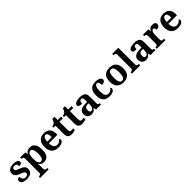

<svg xmlns="http://www.w3.org/2000/svg" viewBox="540 -2869 5217 5217"><g transform="rotate(-45 3149.0 -260.0)"><path d="M231 10Q122 10 76 -23.5Q30 -57 30 -107Q30 -140 46 -156Q62 -172 84 -177.5Q106 -183 123 -183Q123 -121 152.5 -85Q182 -49 231 -49Q283 -49 306.5 -69Q330 -89 330 -117Q330 -139 319 -155.5Q308 -172 281 -186.5Q254 -201 207 -217Q153 -236 116 -258.5Q79 -281 59.5 -312.5Q40 -344 40 -389Q40 -469 99 -508.5Q158 -548 255 -548Q318 -548 356.5 -534.5Q395 -521 412.5 -499.5Q430 -478 430 -455Q430 -421 406.5 -403.5Q383 -386 328 -386Q328 -436 306 -463.5Q284 -491 240 -491Q208 -491 183.5 -475.5Q159 -460 159 -429Q159 -408 170.5 -392Q182 -376 212 -361Q242 -346 296 -327Q341 -312 375 -290.5Q409 -269 428.5 -238.5Q448 -208 448 -166Q448 -83 391.5 -36.5Q335 10 231 10Z M501 240V187H513Q528 187 544.5 182.5Q561 178 572.5 164Q584 150 584 122V-413Q584 -459 565 -471Q546 -483 517 -483H510V-536H706L724 -458H728Q750 -497 786.5 -521.5Q823 -546 881 -546Q981 -546 1033.5 -479Q1086 -412 1086 -266Q1086 -121 1034.5 -54.5Q983 12 885 12Q828 12 792.5 -9.5Q757 -31 735 -68H728Q730 -54 732 -30.5Q734 -7 735 15.5Q736 38 736 53V122Q736 150 747.5 164Q759 178 776 182.5Q793 187 807 187H829V240ZM838 -62Q888 -62 910 -112.5Q932 -163 932 -265Q932 -365 910.5 -418Q889 -471 839 -471Q779 -471 757.5 -418Q736 -365 736 -266Q736 -163 757.5 -112.5Q779 -62 838 -62Z M1439 10Q1312 10 1246 -62.5Q1180 -135 1180 -265Q1180 -406 1245 -477.5Q1310 -549 1428 -549Q1537 -549 1599.5 -488Q1662 -427 1662 -308V-257H1334Q1337 -157 1371.5 -111Q1406 -65 1468 -65Q1520 -65 1556 -88.5Q1592 -112 1609 -146Q1623 -139 1629.5 -126.5Q1636 -114 1636 -97Q1636 -69 1615 -44.5Q1594 -20 1550.5 -5Q1507 10 1439 10ZM1509 -321Q1509 -398 1491 -441Q1473 -484 1430 -484Q1388 -484 1363 -442.5Q1338 -401 1336 -321Z M1947 10Q1880 10 1840 -25Q1800 -60 1800 -148V-468H1725V-519Q1757 -519 1782.5 -532Q1808 -545 1823 -561Q1838 -577 1850 -601.5Q1862 -626 1869 -660H1952V-536H2080V-468H1952V-158Q1952 -113 1967.5 -92Q1983 -71 2018 -71Q2038 -71 2055.5 -73.5Q2073 -76 2089 -80V-15Q2073 -8 2036.5 1Q2000 10 1947 10Z M2352 10Q2285 10 2245 -25Q2205 -60 2205 -148V-468H2130V-519Q2162 -519 2187.5 -532Q2213 -545 2228 -561Q2243 -577 2255 -601.5Q2267 -626 2274 -660H2357V-536H2485V-468H2357V-158Q2357 -113 2372.5 -92Q2388 -71 2423 -71Q2443 -71 2460.5 -73.5Q2478 -76 2494 -80V-15Q2478 -8 2441.5 1Q2405 10 2352 10Z M2716 10Q2650 10 2604.5 -30Q2559 -70 2559 -153Q2559 -234 2615 -273Q2671 -312 2783 -316L2865 -318.8V-374Q2865 -407.6 2861 -433.3Q2857 -459 2844 -473.5Q2831 -488 2803.5 -488Q2778 -488 2763 -474Q2748 -460 2742 -435.5Q2736 -411 2736 -380Q2669 -380 2635 -395Q2601 -410 2601 -447Q2601 -483.8 2629 -505.9Q2657 -528 2703.9 -538.5Q2750.8 -549 2806.8 -549Q2912 -549 2964.5 -511Q3017 -473 3017 -379.3V-124Q3017 -82.6 3030 -67.8Q3043 -53 3077 -53H3081V0H2895L2874 -69H2865.4Q2843 -42 2823.5 -24.5Q2804 -7 2779 1.5Q2754 10 2716 10ZM2771.2 -63Q2814.2 -63 2839.6 -98Q2865 -133 2865 -191V-266L2819.8 -263.2Q2759.9 -259.5 2736.9 -231.4Q2714 -203.3 2714 -148.8Q2714 -63 2771.2 -63Z M3408 10Q3335 10 3279 -16.5Q3223 -43 3191.5 -103.5Q3160 -164 3160 -266Q3160 -374 3192.5 -435.5Q3225 -497 3280.5 -523Q3336 -549 3405 -549Q3470 -549 3514 -535Q3558 -521 3580.5 -497.5Q3603 -474 3603 -444Q3603 -423 3592.5 -403.5Q3582 -384 3554 -371.5Q3526 -359 3474 -359Q3474 -394 3468 -423Q3462 -452 3448 -470Q3434 -488 3409 -488Q3380 -488 3358.5 -468.5Q3337 -449 3325.5 -401Q3314 -353 3314 -267Q3314 -166 3342 -115.5Q3370 -65 3433 -65Q3485 -65 3523 -88.5Q3561 -112 3578 -146Q3590 -139 3596 -126.5Q3602 -114 3602 -100Q3602 -75 3581.5 -49.5Q3561 -24 3518.5 -7Q3476 10 3408 10Z M3944.6 10Q3825 10 3756 -59.3Q3687 -128.7 3687 -270.3Q3687 -411 3753.1 -480Q3819.2 -549 3948 -549Q4068 -549 4137 -480Q4206 -411 4206 -270.3Q4206 -128.7 4139.5 -59.3Q4073 10 3944.6 10ZM3947 -53Q4005 -53 4028 -108.5Q4051 -164 4051 -270.5Q4051 -377 4027.5 -431Q4004 -485 3946 -485Q3888 -485 3865 -431.2Q3842 -377.5 3842 -270Q3842 -164 3865.5 -108.5Q3889 -53 3947 -53Z M4270 0V-53H4282Q4297 -53 4313.5 -57.5Q4330 -62 4341.5 -76Q4353 -90 4353 -118V-646Q4353 -673 4341 -686Q4329 -699 4312.5 -703Q4296 -707 4282 -707H4270V-760H4505V-118Q4505 -90 4516.5 -76Q4528 -62 4545 -57.5Q4562 -53 4576 -53H4588V0Z M4807 10Q4741 10 4695.5 -30Q4650 -70 4650 -153Q4650 -234 4706 -273Q4762 -312 4874 -316L4956 -318.8V-374Q4956 -407.6 4952 -433.3Q4948 -459 4935 -473.5Q4922 -488 4894.5 -488Q4869 -488 4854 -474Q4839 -460 4833 -435.5Q4827 -411 4827 -380Q4760 -380 4726 -395Q4692 -410 4692 -447Q4692 -483.8 4720 -505.9Q4748 -528 4794.9 -538.5Q4841.8 -549 4897.8 -549Q5003 -549 5055.5 -511Q5108 -473 5108 -379.3V-124Q5108 -82.6 5121 -67.8Q5134 -53 5168 -53H5172V0H4986L4965 -69H4956.4Q4934 -42 4914.5 -24.5Q4895 -7 4870 1.5Q4845 10 4807 10ZM4862.2 -63Q4905.2 -63 4930.6 -98Q4956 -133 4956 -191V-266L4910.8 -263.2Q4850.9 -259.5 4827.9 -231.4Q4805 -203.3 4805 -148.8Q4805 -63 4862.2 -63Z M5224 0V-53H5227Q5261 -53 5282.5 -65.5Q5304 -78 5304 -125V-415Q5304 -459 5284.5 -471Q5265 -483 5232 -483H5229V-536H5431L5450.5 -458H5455.6Q5469 -488 5486 -508Q5503 -528 5529.5 -538Q5556 -548 5597 -548Q5655.6 -548 5683.8 -526.9Q5712 -505.8 5712 -467Q5712 -421 5678.5 -395.5Q5645 -370 5585 -370Q5585 -411 5575 -432Q5565 -453 5536 -453Q5510 -453 5494 -435Q5478 -417 5470 -390.5Q5462 -364 5459 -337Q5456 -310 5456 -293V-120Q5456 -76 5476 -64.5Q5496 -53 5526 -53H5558V0Z M6033 10Q5906 10 5840 -62.5Q5774 -135 5774 -265Q5774 -406 5839 -477.5Q5904 -549 6022 -549Q6131 -549 6193.5 -488Q6256 -427 6256 -308V-257H5928Q5931 -157 5965.5 -111Q6000 -65 6062 -65Q6114 -65 6150 -88.5Q6186 -112 6203 -146Q6217 -139 6223.5 -126.5Q6230 -114 6230 -97Q6230 -69 6209 -44.5Q6188 -20 6144.5 -5Q6101 10 6033 10ZM6103 -321Q6103 -398 6085 -441Q6067 -484 6024 -484Q5982 -484 5957 -442.5Q5932 -401 5930 -321Z"/></g></svg>

Font: Noto Serif Khojki
Style: Regular
Weight: 400
Designer: Juan Bruce
Version: Version 2.002